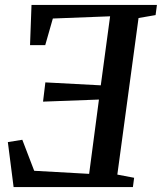

<svg xmlns="http://www.w3.org/2000/svg" viewBox="-20 -763 660 783"><path d="M35.5 0 12 -183.5 71 -193 119.5 -66.5 343.5 -54 383.5 -357 155.5 -348.5 165 -427 391 -415 429 -696.5 195.5 -687.5 164.5 -579H102.5L108.5 -743H620L614.5 -701.5L545 -689.5L458.5 -51L527 -38L522 0Z"/></svg>

Font: Merriweather 36pt Medium
Style: Italic
Weight: 500
Italic angle: -7.8°
Version: Version 2.101